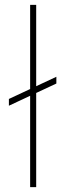

<svg xmlns="http://www.w3.org/2000/svg" viewBox="-20 -770 269 790"><path d="M211.9 -454.1V-426.3L16.6 -335V-362.8ZM128.9 -750V0H104V-750Z"/></svg>

Font: Roboto Condensed Thin
Style: Regular
Weight: 250
Width: 3
Designer: Christian Robertson
Foundry: Google
Version: Version 3.009; 2024